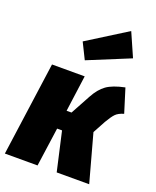

<svg xmlns="http://www.w3.org/2000/svg" viewBox="-158 -937 836 1027"><g transform="rotate(20 260.5 -423.5)"><path d="M524 -418Q493 -409 478 -393.5Q463 -378 442 -342L403 -270L477 0H292L242 -221H214L183 0H-3L71 -534H257L229 -328H257L318 -440Q345 -490 379.5 -514.5Q414 -539 482 -553ZM408 -847 467 -713 228 -615 183 -706Z"/></g></svg>

Font: Fira Sans Condensed Black
Style: Italic
Weight: 900
Width: 3
Italic angle: -8°
Designer: Carrois Corporate & Edenspiekermann AG
Foundry: Carrois Corporate GbR & Edenspiekermann AG
Version: Version 4.203